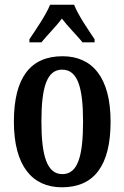

<svg xmlns="http://www.w3.org/2000/svg" viewBox="-20 -786 529 816"><path d="M105 -619V-606H156C180 -636 218 -673 243 -707C268 -674 309 -633 331 -606H382V-619C357 -657 312 -721 295 -766H193C175 -721 130 -657 105 -619ZM243 10C379 10 450 -81 450 -269C450 -457 372 -547 246 -547C110 -547 39 -457 39 -269C39 -81 117 10 243 10ZM245 -46C180 -46 156 -123 156 -269C156 -415 179 -490 244 -490C310 -490 333 -415 333 -269C333 -123 311 -46 245 -46Z"/></svg>

Font: Noto Serif Sinhala ExtraCondensed SemiBold
Style: Regular
Weight: 600
Width: 2
Designer: Jelle Bosma - Monotype Design Team
Foundry: Monotype Imaging Inc.
Version: Version 2.007